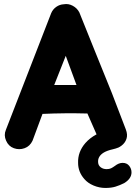

<svg xmlns="http://www.w3.org/2000/svg" viewBox="-20 -736 670 949"><path d="M10 -41Q22 -13 48.5 -3.5Q75 6 101.5 -3.5Q128 -13 141 -41L190 -173Q300 -178 412 -175L470 -43Q481 -18 500.5 -8Q520 2 541.5 -0.5Q563 -3 580.5 -16Q598 -29 605 -49.5Q612 -70 602 -96L533 -276L446 -491L372 -675Q361 -696 339.5 -707.5Q318 -719 296 -715Q275 -714 258 -702Q241 -690 233 -671L9 -94Q-2 -68 10 -41ZM248 -316 305 -460 358 -316Q322 -316 294.5 -316Q267 -316 248 -316ZM501 193Q530 193 551 186.5Q572 180 594 169Q630 147 630 116Q630 98 618.5 83.5Q607 69 586 69Q567 69 548 84Q537 92 528.5 96Q520 100 507 100Q490 100 478 91Q466 82 465 67Q462 37 493 18Q510 8 537 2Q544 0 552 -2Q559 -4 566 -7Q584 -15 592 -33Q600 -51 589 -69Q571 -98 516 -91Q487 -88 455.5 -71Q424 -54 402 -29Q364 15 366 69Q366 114 397 149Q414 169 442.5 181Q471 193 501 193Z"/></svg>

Font: Balsamiq Sans
Style: Bold
Weight: 700
Designer: Michael Angeles
Foundry: Balsamiq SRL
Version: Version 1.020; ttfautohint (v1.8.4.7-5d5b);gftools[0.9.26]